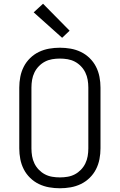

<svg xmlns="http://www.w3.org/2000/svg" viewBox="-20 -998 640 1026"><path d="M300 8Q271 8 242.5 3Q214 -2 188 -14.5Q162 -27 141 -47.5Q120 -68 107 -93.5Q94 -119 88.5 -147.5Q83 -176 83 -205V-530Q83 -559 88.5 -587.5Q94 -616 107 -641.5Q120 -667 141 -687.5Q162 -708 188 -720.5Q214 -733 242.5 -738Q271 -743 300 -743Q329 -743 357.5 -738Q386 -733 412 -720.5Q438 -708 459 -687.5Q480 -667 493 -641.5Q506 -616 511.5 -587.5Q517 -559 517 -530V-205Q517 -176 511.5 -147.5Q506 -119 493 -93.5Q480 -68 459 -47.5Q438 -27 412 -14.5Q386 -2 357.5 3Q329 8 300 8ZM300 -50Q321 -50 341.5 -53.5Q362 -57 380 -66.5Q398 -76 412.5 -91Q427 -106 436 -124.5Q445 -143 448.5 -163.5Q452 -184 452 -205V-530Q452 -551 448.5 -571.5Q445 -592 436 -610.5Q427 -629 412.5 -644Q398 -659 380 -668.5Q362 -678 341.5 -681.5Q321 -685 300 -685Q279 -685 258.5 -681.5Q238 -678 220 -668.5Q202 -659 187.5 -644Q173 -629 164 -610.5Q155 -592 151.5 -571.5Q148 -551 148 -530V-205Q148 -184 151.5 -163.5Q155 -143 164 -124.5Q173 -106 187.5 -91Q202 -76 220 -66.5Q238 -57 258.5 -53.5Q279 -50 300 -50ZM312 -796 160 -932 210 -978 352 -834Z"/></svg>

Font: Iosevka Aile Custom Light
Style: Regular
Weight: 300
Designer: Belleve Invis
Foundry: Belleve Invis
Version: Version 17.0.2; ttfautohint (v1.8.3)